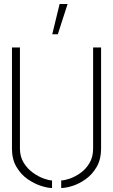

<svg xmlns="http://www.w3.org/2000/svg" viewBox="-20 -938 567 963"><path d="M242 -766 279 -918H319L270 -766ZM241 5Q219 5 185 -6Q151 -17 118 -40Q85 -63 62.5 -101Q40 -139 40 -193V-700H80V-193Q80 -152 99 -121.5Q118 -91 145.5 -71.5Q173 -52 199.5 -42.5Q226 -33 241 -33ZM287 5V-33Q303 -33 329.5 -42Q356 -51 383 -70Q410 -89 428.5 -119.5Q447 -150 447 -193V-700H487V-193Q487 -139 465 -101Q443 -63 410 -39.5Q377 -16 343.5 -5.5Q310 5 287 5Z"/></svg>

Font: Stick No Bills ExtraLight
Style: Regular
Weight: 200
Designer: Kosala Senevirathne, Siva Puranthara, Lasantha Premarathna, Tharique Azeez
Foundry: mooniak
Version: Version 2.000